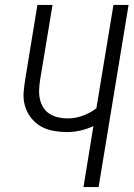

<svg xmlns="http://www.w3.org/2000/svg" viewBox="-20 -755 540 775"><path d="M317 0 357 -246Q331 -234 304.5 -228Q278 -222 252 -222Q223 -222 195 -227Q167 -232 144 -245.5Q121 -259 104.5 -280.5Q88 -302 80.5 -328.5Q73 -355 75.5 -384Q78 -413 83 -442L131 -735H192L142 -433Q139 -414 138 -394Q137 -374 141 -355.5Q145 -337 154.5 -321.5Q164 -306 179.5 -296Q195 -286 214 -281.5Q233 -277 252 -277Q283 -277 313 -287.5Q343 -298 369 -318L438 -735H499L378 0Z"/></svg>

Font: Iosevka Light Oblique
Style: Regular
Weight: 300
Italic angle: -9°
Monospace: yes
Designer: Belleve Invis
Foundry: Belleve Invis
Version: Version 32.5.0; ttfautohint (v1.8.4)